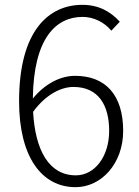

<svg xmlns="http://www.w3.org/2000/svg" viewBox="-20 -762 575 795"><path d="M293 13C399 13 490 -84 490 -220C490 -371 415 -448 291 -448C228 -448 164 -413 116 -354C119 -606 213 -692 322 -692C367 -692 411 -671 441 -635L476 -672C438 -714 389 -742 321 -742C184 -742 59 -638 59 -343C59 -113 152 13 293 13ZM117 -299C172 -374 236 -402 284 -402C388 -402 432 -326 432 -220C432 -115 373 -36 294 -36C183 -36 126 -139 117 -299Z"/></svg>

Font: Noto Sans TC Light
Style: Regular
Weight: 300
Designer: Ryoko NISHIZUKA 西塚涼子 (kana, bopomofo & ideographs); Paul D. Hunt (Latin, Greek & Cyrillic); Sandoll Communications 산돌커뮤니
Foundry: Adobe
Version: Version 2.004;hotconv 1.0.118;makeotfexe 2.5.65603